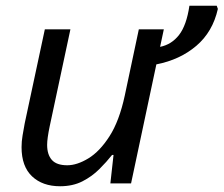

<svg xmlns="http://www.w3.org/2000/svg" viewBox="-20 -638 778 668"><path d="M189 10Q128 10 91.5 -24.5Q55 -59 55 -126Q55 -146 58.5 -166.5Q62 -187 66 -209L136 -536H225L153 -199Q144 -156 144 -134Q144 -100 160.5 -81.5Q177 -63 214 -63Q248 -63 287.5 -87Q327 -111 361 -164Q395 -217 414 -305L463 -536H550L537 -475Q577 -483 603 -516.5Q629 -550 639 -618H734L738 -607Q720 -527 663 -478.5Q606 -430 524 -414L436 0H364L375 -99H370Q351 -75 325.5 -49.5Q300 -24 266.5 -7Q233 10 189 10Z"/></svg>

Font: Noto Sans
Style: Italic
Weight: 400
Italic angle: -12°
Designer: Monotype Design Team
Foundry: Monotype Imaging Inc.
Version: Version 2.013; ttfautohint (v1.8.4.7-5d5b)